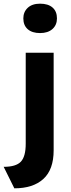

<svg xmlns="http://www.w3.org/2000/svg" viewBox="-57 -817 385 1045"><path d="M161 -637Q118 -637 94 -658Q70 -679 70 -717Q70 -752 94 -774.5Q118 -797 161 -797Q205 -797 229 -776Q253 -755 253 -717Q253 -681 228.5 -659Q204 -637 161 -637ZM21 208 -37 91Q30 91 56.5 63Q83 35 83 -35V-530H235V1Q235 106 179 157Q123 208 21 208Z"/></svg>

Font: Readex Pro bold
Style: Bold
Weight: 700
Designer: Bonnie Shaver-Troup, Thomas Jockin
Foundry: Lexend
Version: Version 1.200; ttfautohint (v1.8.3)